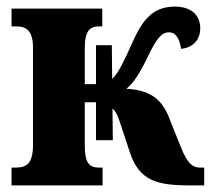

<svg xmlns="http://www.w3.org/2000/svg" viewBox="-20 -562 639 582"><path d="M15 0H291V-54H280C250 -54 237 -69 237 -121V-252H271V-137H322L321 -233C332 -224 337 -210 344 -190L374 -99C403 -14 455 0 557 0H599V-54H587C568 -54 550 -60 527 -119L493 -204C469 -267 429 -289 363 -293C384 -309 402 -337 428 -390C455 -446 470 -464 492 -464C514 -464 524 -444 529 -414C562 -417 587 -439 587 -476C587 -514 562 -542 510 -542C439 -542 409 -496 379 -428C359 -384 339 -339 320 -323L319 -425H271V-307H237V-416C237 -470 253 -482 281 -482H290V-536H15V-482H29C60 -482 80 -469 80 -417V-122C80 -66 60 -54 27 -54H15Z"/></svg>

Font: Noto Serif Condensed ExtraBold
Style: Regular
Weight: 800
Width: 3
Designer: Monotype Design Team
Foundry: Monotype Imaging Inc.
Version: Version 2.013